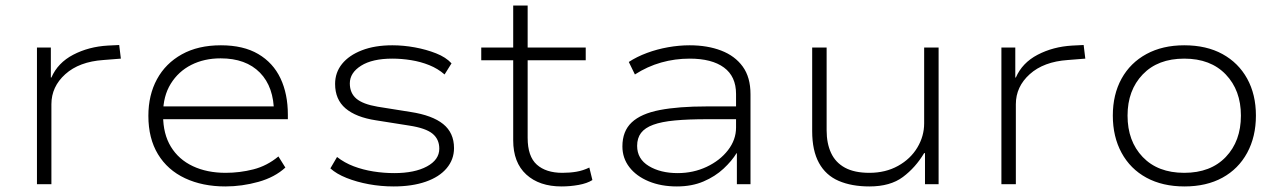

<svg xmlns="http://www.w3.org/2000/svg" viewBox="-20 -663 4617 691"><path d="M113 0V-492H163V-384H165Q188 -437 243.5 -466Q299 -495 368 -499L409 -501L415 -452L352 -447Q265 -441 215 -396Q165 -351 165 -288V0Z M791 8Q709 8 646 -21.5Q583 -51 548.5 -108Q514 -165 514 -246Q514 -321 545 -378Q576 -435 634.5 -467.5Q693 -500 775 -500Q856 -500 909.5 -468.5Q963 -437 989.5 -381Q1016 -325 1016 -250V-234H547V-280H992L966 -257Q966 -350 915.5 -401.5Q865 -453 774 -453Q715 -453 668.5 -429.5Q622 -406 594.5 -361.5Q567 -317 567 -255V-247Q567 -181 595 -135Q623 -89 674 -65Q725 -41 792 -41Q843 -41 892 -53.5Q941 -66 982 -100L1007 -60Q969 -25 910 -8.5Q851 8 791 8Z M1397 8Q1351 8 1307.5 0Q1264 -8 1227.5 -22.5Q1191 -37 1169 -57L1193 -98Q1220 -77 1253 -64.5Q1286 -52 1323.5 -46Q1361 -40 1399 -40Q1472 -40 1516.5 -64Q1561 -88 1561 -128Q1561 -162 1536.5 -182Q1512 -202 1453 -211L1333 -230Q1261 -241 1223.5 -273Q1186 -305 1186 -361Q1186 -402 1211 -433Q1236 -464 1282.5 -482Q1329 -500 1392 -500Q1432 -500 1473 -492.5Q1514 -485 1549.5 -471Q1585 -457 1605 -435L1580 -395Q1556 -416 1525 -428.5Q1494 -441 1459.5 -446.5Q1425 -452 1392 -452Q1320 -452 1279.5 -426.5Q1239 -401 1239 -363Q1239 -328 1262.5 -308Q1286 -288 1339 -279L1458 -260Q1536 -248 1575 -216.5Q1614 -185 1614 -130Q1614 -89 1587.5 -57.5Q1561 -26 1512 -9Q1463 8 1397 8Z M2001 8Q1921 8 1874 -35Q1827 -78 1827 -158V-446H1712V-492H1827V-643H1879V-492H2088V-446H1879V-167Q1879 -100 1912 -70.5Q1945 -41 2004 -41Q2031 -41 2054.5 -45Q2078 -49 2101 -60L2112 -15Q2093 -3 2062.5 2.5Q2032 8 2001 8Z M2416 8Q2359 8 2314.5 -10.5Q2270 -29 2245 -61.5Q2220 -94 2220 -136Q2220 -191 2253.5 -222.5Q2287 -254 2354.5 -267Q2422 -280 2523 -280H2642V-234H2526Q2457 -234 2409 -229.5Q2361 -225 2331 -214Q2301 -203 2287 -184.5Q2273 -166 2273 -138Q2273 -91 2315 -65.5Q2357 -40 2419 -40Q2475 -40 2523 -62.5Q2571 -85 2600 -122.5Q2629 -160 2629 -204V-325Q2629 -388 2585.5 -420Q2542 -452 2462 -452Q2409 -452 2359.5 -438Q2310 -424 2265 -395L2243 -440Q2272 -459 2308.5 -472.5Q2345 -486 2384.5 -493Q2424 -500 2462 -500Q2526 -500 2575.5 -481Q2625 -462 2653 -423.5Q2681 -385 2681 -324V0H2632V-111L2631 -112Q2614 -84 2584 -56Q2554 -28 2512 -10Q2470 8 2416 8Z M3109 8Q3045 8 2998.5 -12Q2952 -32 2927.5 -76.5Q2903 -121 2903 -191V-492H2955V-194Q2955 -147 2971 -112.5Q2987 -78 3021 -59.5Q3055 -41 3109 -41Q3167 -41 3212 -66Q3257 -91 3281.5 -132Q3306 -173 3306 -219V-492H3358V0H3309V-112H3306Q3275 -60 3229.5 -26Q3184 8 3109 8Z M3584 0V-492H3634V-384H3636Q3659 -437 3714.5 -466Q3770 -495 3839 -499L3880 -501L3886 -452L3823 -447Q3736 -441 3686 -396Q3636 -351 3636 -288V0Z M4243 8Q4164 8 4106 -23.5Q4048 -55 4016.5 -113Q3985 -171 3985 -247Q3985 -323 4016.5 -380Q4048 -437 4106 -468.5Q4164 -500 4242 -500Q4322 -500 4379.5 -468.5Q4437 -437 4468.5 -380Q4500 -323 4500 -247Q4500 -171 4468.5 -113Q4437 -55 4379.5 -23.5Q4322 8 4243 8ZM4242 -41Q4337 -41 4391.5 -98Q4446 -155 4446 -247Q4446 -338 4391.5 -395Q4337 -452 4242 -452Q4147 -452 4092.5 -395Q4038 -338 4038 -247Q4038 -155 4092.5 -98Q4147 -41 4242 -41Z"/></svg>

Font: Nunito Sans 7pt SemiExpanded ExtraLight
Style: Regular
Weight: 250
Width: 6
Designer: Vernon Adams
Foundry: Vernon Adams
Version: Version 3.101;gftools[0.9.27]